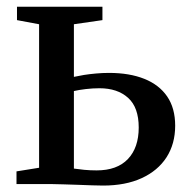

<svg xmlns="http://www.w3.org/2000/svg" viewBox="-20 -558 576 582"><path d="M30 0V-38.5L98.5 -49.5V-484.5L31.5 -497V-537.5H290.5V-497L204 -484.5V-325Q217.5 -328 234.5 -330.8Q251.5 -333.5 271 -335.2Q290.5 -337 310.5 -337Q372.5 -337 417.5 -319Q462.5 -301 486.8 -265.5Q511 -230 511 -177Q511 -122 484.8 -81.2Q458.5 -40.5 409.5 -18Q360.5 4.5 292.5 4.5Q280 4.5 259.5 3.8Q239 3 215.8 2.2Q192.5 1.5 171.8 0.8Q151 0 138 0ZM273 -41.5Q335 -41.5 367.8 -76Q400.5 -110.5 400.5 -171.5Q400.5 -232.5 368.2 -261.5Q336 -290.5 281.5 -290.5Q261 -290.5 240 -288Q219 -285.5 204 -282V-47Q217.5 -45 235.5 -43.2Q253.5 -41.5 273 -41.5Z"/></svg>

Font: Merriweather 60pt Medium
Style: Regular
Weight: 500
Version: Version 2.100